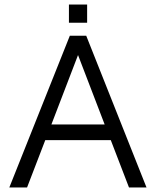

<svg xmlns="http://www.w3.org/2000/svg" viewBox="-20 -824 687 844"><path d="M359 -667H287L21 0H99L179 -208H467L547 0H624L359 -667ZM206 -277 323 -582 440 -277H206ZM363 -804H283V-724H363V-804Z"/></svg>

Font: Maven Pro
Style: Regular
Weight: 400
Designer: Joe Prince
Foundry: Joe Prince
Version: Version 1.003